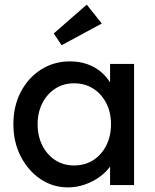

<svg xmlns="http://www.w3.org/2000/svg" viewBox="-20 -802 673 832"><path d="M274 10Q209 10 155.5 -26Q102 -62 70 -124Q38 -186 38 -264Q38 -343 70.5 -404.5Q103 -466 158.5 -501Q214 -536 283 -536Q324 -536 358 -524Q392 -512 417.5 -490.5Q443 -469 459.5 -441Q476 -413 480 -381L457 -389V-525H561V0H457V-125L481 -132Q475 -105 456.5 -79.5Q438 -54 409.5 -34Q381 -14 346.5 -2Q312 10 274 10ZM301 -85Q348 -85 384 -108Q420 -131 440.5 -171.5Q461 -212 461 -264Q461 -315 440.5 -355Q420 -395 384 -418Q348 -441 301 -441Q255 -441 219.5 -418Q184 -395 163.5 -355Q143 -315 143 -264Q143 -212 163.5 -171.5Q184 -131 219.5 -108Q255 -85 301 -85ZM247 -606 213 -657 356 -782 421 -700Z"/></svg>

Font: Lexend Medium
Style: Regular
Weight: 500
Designer: Bonnie Shaver-Troup, Thomas Jockin
Foundry: Lexend
Version: Version 1.005